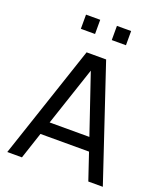

<svg xmlns="http://www.w3.org/2000/svg" viewBox="-171 -1081 1015 1192"><g transform="rotate(20 336.5 -484.5)"><path d="M282.3 -968.8H188.5V-875H282.3ZM486.5 -968.8H392.7V-875H486.5ZM556.2 0H652.1L401 -750H271.9L20.8 0H117.7L176 -176H496.9ZM205.2 -262.5 335.4 -652.1 467.7 -262.5Z"/></g></svg>

Font: Manrope3 Medium
Style: Regular
Weight: 500
Width: 4
Designer: Mikhail Sharanda
Foundry: Mikhail Sharanda
Version: Version 3.000;PS 003.000;hotconv 1.0.88;makeotf.lib2.5.64775